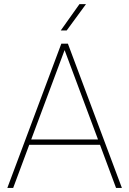

<svg xmlns="http://www.w3.org/2000/svg" viewBox="-20 -926 637 946"><path d="M279.3 -775.9 371.6 -905.8H403.8L308.6 -775.9ZM16.1 0 282.2 -710.9H314.5L580.6 0H551.8L472.7 -212.4H124L44.9 0ZM133.8 -238.8H462.9L298.3 -679.2Z"/></svg>

Font: Mardoto Thin
Style: Regular
Weight: 250
Designer: Christian Robertson, Vahan Hovhannisyan
Foundry: Google
Version: Version 1.000